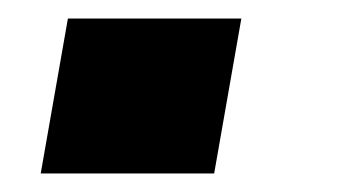

<svg xmlns="http://www.w3.org/2000/svg" viewBox="-20 -187 367 207"><path d="M23.9 0 53.2 -167H240.2L210.9 0Z"/></svg>

Font: Archivo Expanded
Style: Bold Italic
Weight: 700
Width: 7
Italic angle: -10°
Designer: Hector Gatti
Foundry: Omnibus-Type
Version: Version 2.001